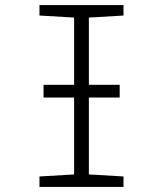

<svg xmlns="http://www.w3.org/2000/svg" viewBox="-20 -734 640 754"><path d="M135 0V-41L271 -49V-351H151V-401H271V-665L135 -673V-714H465V-673L329 -665V-401H450V-351H329V-49L465 -41V0Z"/></svg>

Font: Noto Sans Mono Light
Style: Regular
Weight: 300
Designer: Monotype Design Team
Foundry: Monotype Imaging Inc.
Version: Version 2.014; ttfautohint (v1.8.4.7-5d5b)